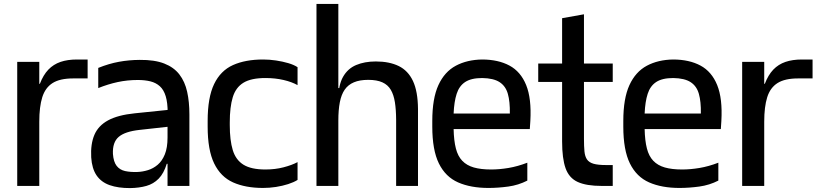

<svg xmlns="http://www.w3.org/2000/svg" viewBox="-20 -950 4174 981"><path d="M68 0V-634H180.7V-521.7H183.7Q201 -567 227 -594.2Q253 -621.3 289.2 -633.7Q325.3 -646 373.3 -646H427.7V-549.3H353.3Q286.3 -549.3 248.8 -525.7Q211.3 -502 196 -453.3Q180.7 -404.7 180.7 -328V0Z M836 0V-307Q836 -313 836 -322.3Q836 -331.7 836.3 -341.8Q836.7 -352 836.7 -360.8Q836.7 -369.7 836.7 -373.7Q836.7 -425.3 826.7 -458.3Q816.7 -491.3 796.7 -509.3Q776.7 -527.3 748.5 -534.3Q720.3 -541.3 684 -541.3Q630.7 -541.3 581.3 -530.7Q532 -520 482 -500V-603Q536.7 -625 587.8 -634.3Q639 -643.7 694 -644Q769.7 -644.7 819 -625.5Q868.3 -606.3 896.5 -569.7Q924.7 -533 936.2 -481.3Q947.7 -429.7 947.7 -365.3V0ZM645 11Q583.7 11.3 540.3 -4Q497 -19.3 473.3 -54Q449.7 -88.7 446 -146Q442.3 -214 462.3 -261Q482.3 -308 532.5 -335.2Q582.7 -362.3 668 -371L856 -390.3V-304.3L693.3 -286.3Q619 -278.3 586.7 -250.8Q554.3 -223.3 557 -163.7Q560 -123 576 -102.5Q592 -82 619.3 -76Q646.7 -70 681.7 -71.3Q709 -72.3 736 -80.7Q763 -89 785.7 -108.2Q808.3 -127.3 822.2 -161.3Q836 -195.3 836 -247.3L854 -113H832Q817 -64 790.7 -37.2Q764.3 -10.3 727.7 0Q691 10.3 645 11Z M1500.3 -515Q1471.7 -531.3 1429 -541.3Q1386.3 -551.3 1336 -551.3Q1263 -551.3 1223.7 -527.2Q1184.3 -503 1169.2 -453Q1154 -403 1154 -324.7V-310.7Q1154 -233.3 1169.3 -183Q1184.7 -132.7 1224.2 -108.3Q1263.7 -84 1336 -84Q1386 -84 1428.8 -95.2Q1471.7 -106.3 1500.3 -121.7V-30.7Q1481.3 -18.7 1452.2 -9.3Q1423 0 1390 5.2Q1357 10.3 1324 10.3Q1234.3 10.3 1171 -18Q1107.7 -46.3 1074.3 -114.8Q1041 -183.3 1041 -303.3V-332Q1041 -452 1074 -520.5Q1107 -589 1170.3 -617.5Q1233.7 -646 1324 -646Q1357 -646 1390.3 -641Q1423.7 -636 1452.7 -627.5Q1481.7 -619 1500.3 -606.7Z M1597 -930H1708.7V-442V0H1597ZM2004 -397 2115.7 -394.7V0H2004ZM1708.7 -442Q1708.7 -515 1732.7 -557.3Q1756.7 -599.7 1799.8 -617.8Q1843 -636 1900 -636Q1969 -636 2017 -612.7Q2065 -589.3 2090 -536.2Q2115 -483 2115.7 -392.7L2004 -338.3Q2003.7 -389.3 1997.7 -427.5Q1991.7 -465.7 1976.7 -491.2Q1961.7 -516.7 1933.7 -529.3Q1905.7 -542 1861.3 -542Q1818 -542 1788.3 -529.5Q1758.7 -517 1741.3 -492Q1724 -467 1716.3 -427.5Q1708.7 -388 1708.7 -334ZM1676.3 -500H1721.7L1710.7 -436L1676.3 -461Z M2475.7 10.3Q2385 10.3 2320.7 -18Q2256.3 -46.3 2222.5 -114.8Q2188.7 -183.3 2188.7 -303.3V-332Q2188.7 -447 2220 -515.2Q2251.3 -583.3 2309 -614.2Q2366.7 -645 2444 -646Q2525.7 -645.7 2583 -615Q2640.3 -584.3 2668.3 -515.5Q2696.3 -446.7 2689.7 -332L2687 -290.7H2297.7Q2299 -231.3 2309.2 -191.7Q2319.3 -152 2342 -128.3Q2364.7 -104.7 2401 -94.3Q2437.3 -84 2489.7 -84Q2531 -84 2578 -91.8Q2625 -99.7 2674.3 -118.7V-27.3Q2629 -4 2576.8 3.2Q2524.7 10.3 2475.7 10.3ZM2297.7 -370H2585Q2586 -431 2574.8 -470.5Q2563.7 -510 2532.8 -530.2Q2502 -550.3 2444 -551.3Q2387.7 -551.3 2356.8 -531Q2326 -510.7 2313.2 -470.5Q2300.3 -430.3 2297.7 -370Z M3054.7 0Q2976.3 0 2932 -20.2Q2887.7 -40.3 2869.8 -90.2Q2852 -140 2852 -227.3V-435H2963.7V-240.7Q2963.7 -202 2966.2 -176.3Q2968.7 -150.7 2979.2 -135.3Q2989.7 -120 3012.7 -113.3Q3035.7 -106.7 3077 -106.7H3110.7V0ZM2730 -531.3V-625.3H3110.7V-531.3ZM2852 -296V-857L2963.7 -877V-296Z M3451.7 10.3Q3361 10.3 3296.7 -18Q3232.3 -46.3 3198.5 -114.8Q3164.7 -183.3 3164.7 -303.3V-332Q3164.7 -447 3196 -515.2Q3227.3 -583.3 3285 -614.2Q3342.7 -645 3420 -646Q3501.7 -645.7 3559 -615Q3616.3 -584.3 3644.3 -515.5Q3672.3 -446.7 3665.7 -332L3663 -290.7H3273.7Q3275 -231.3 3285.2 -191.7Q3295.3 -152 3318 -128.3Q3340.7 -104.7 3377 -94.3Q3413.3 -84 3465.7 -84Q3507 -84 3554 -91.8Q3601 -99.7 3650.3 -118.7V-27.3Q3605 -4 3552.8 3.2Q3500.7 10.3 3451.7 10.3ZM3273.7 -370H3561Q3562 -431 3550.8 -470.5Q3539.7 -510 3508.8 -530.2Q3478 -550.3 3420 -551.3Q3363.7 -551.3 3332.8 -531Q3302 -510.7 3289.2 -470.5Q3276.3 -430.3 3273.7 -370Z M3772 0V-634H3884.7V-521.7H3887.7Q3905 -567 3931 -594.2Q3957 -621.3 3993.2 -633.7Q4029.3 -646 4077.3 -646H4131.7V-549.3H4057.3Q3990.3 -549.3 3952.8 -525.7Q3915.3 -502 3900 -453.3Q3884.7 -404.7 3884.7 -328V0Z"/></svg>

Font: Matangi Light
Style: Regular
Weight: 300
Designer: Prashant Pant
Foundry: The Graphic Ant
Version: Version 3.002